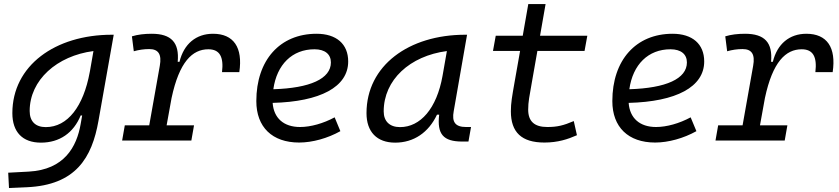

<svg xmlns="http://www.w3.org/2000/svg" viewBox="-20 -694 4142 948"><path d="M24.4 234.4 112.3 230.5C354.5 219.7 434.1 85 466.3 -98.1L541.5 -522.5H532.2C252.4 -522.5 41 -370.1 41 -135.3C41 -42 91.3 10.3 182.1 10.3C274.4 10.3 343.3 -38.1 378.4 -124H385.7L378.4 -82.5C358.9 31.7 296.9 143.6 122.1 153.3L20.5 158.7ZM441.4 -441.9 424.3 -343.8 422.9 -336.9C392.1 -169.4 314.5 -66.4 206.1 -66.4C154.8 -66.4 126.5 -94.7 126.5 -146C126.5 -298.8 261.2 -418.5 441.4 -441.9Z M583 0H924.8L938 -75.2H802.7L827.1 -210C865.2 -388.7 929.7 -450.7 1008.8 -450.7C1064.5 -450.7 1085.4 -413.6 1076.2 -337.9H1161.6C1179.7 -459.5 1133.8 -527.3 1031.7 -527.3C948.2 -527.3 887.7 -477.1 866.2 -388.7H857.4C866.2 -484.4 825.2 -527.3 729 -527.3C692.9 -527.3 660.2 -523.4 631.3 -514.6L640.6 -440.9C665 -447.8 690.4 -451.7 716.8 -451.7C762.2 -451.7 779.3 -425.8 769 -369.1L716.8 -75.2H596.2Z M1461.4 -66.9C1380.9 -66.9 1331.5 -110.8 1326.2 -186C1561 -191.9 1699.2 -264.6 1699.2 -390.6C1699.2 -476.6 1641.1 -527.3 1543 -527.3C1362.3 -527.3 1245.6 -397.5 1245.6 -194.8C1245.6 -66.4 1324.2 9.8 1457 9.8C1522.5 9.8 1597.7 -11.2 1660.6 -46.4L1632.3 -114.7C1576.7 -84.5 1513.7 -66.9 1461.4 -66.9ZM1329.6 -253.4C1346.7 -375.5 1422.9 -450.7 1532.7 -450.7C1584.5 -450.7 1613.8 -426.3 1613.8 -385.7C1613.8 -305.2 1510.7 -258.8 1329.6 -253.4Z M1931.2 10.3C2022.9 10.3 2096.2 -39.6 2137.7 -127.9H2148.4C2137.2 -32.2 2168 4.9 2262.2 4.9H2293L2305.7 -66.9H2280.8C2227.1 -66.9 2210.4 -92.3 2220.2 -145L2286.1 -522.5H2276.9C1998.5 -522.5 1789.6 -370.1 1789.6 -135.3C1789.6 -43 1840.8 10.3 1931.2 10.3ZM1955.1 -66.4C1904.3 -66.4 1874.5 -94.7 1874.5 -144C1874.5 -299.8 2003.9 -418 2186.5 -441.9L2165 -319.3C2136.2 -157.7 2055.7 -66.4 1955.1 -66.4Z M2668 9.8C2733.9 9.8 2783.2 -6.3 2828.6 -26.4L2813 -96.2C2761.7 -74.2 2731 -66.9 2682.1 -66.9C2618.2 -66.9 2587.9 -95.2 2587.9 -152.8C2587.9 -191.4 2594.2 -219.7 2606 -287.1L2633.3 -442.4H2866.2L2879.9 -517.6H2646.5L2673.8 -673.8H2588.4L2561 -517.6H2427.7L2414.1 -442.4H2547.9L2520.5 -287.1C2508.3 -217.3 2502.4 -186 2502.4 -144.5C2502.4 -40.5 2555.7 9.8 2668 9.8Z M3219.2 -66.9C3138.7 -66.9 3089.4 -110.8 3084 -186C3318.8 -191.9 3457 -264.6 3457 -390.6C3457 -476.6 3398.9 -527.3 3300.8 -527.3C3120.1 -527.3 3003.4 -397.5 3003.4 -194.8C3003.4 -66.4 3082 9.8 3214.8 9.8C3280.3 9.8 3355.5 -11.2 3418.5 -46.4L3390.1 -114.7C3334.5 -84.5 3271.5 -66.9 3219.2 -66.9ZM3087.4 -253.4C3104.5 -375.5 3180.7 -450.7 3290.5 -450.7C3342.3 -450.7 3371.6 -426.3 3371.6 -385.7C3371.6 -305.2 3268.6 -258.8 3087.4 -253.4Z M3512.7 0H3854.5L3867.7 -75.2H3732.4L3756.8 -210C3794.9 -388.7 3859.4 -450.7 3938.5 -450.7C3994.1 -450.7 4015.1 -413.6 4005.9 -337.9H4091.3C4109.4 -459.5 4063.5 -527.3 3961.4 -527.3C3877.9 -527.3 3817.4 -477.1 3795.9 -388.7H3787.1C3795.9 -484.4 3754.9 -527.3 3658.7 -527.3C3622.6 -527.3 3589.8 -523.4 3561 -514.6L3570.3 -440.9C3594.7 -447.8 3620.1 -451.7 3646.5 -451.7C3691.9 -451.7 3709 -425.8 3698.7 -369.1L3646.5 -75.2H3525.9Z"/></svg>

Font: Cascadia Mono SemiLight
Style: Italic
Weight: 350
Italic angle: -10°
Monospace: yes
Designer: Aaron Bell
Foundry: Saja Typeworks
Version: Version 2404.023